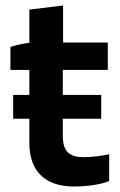

<svg xmlns="http://www.w3.org/2000/svg" viewBox="-20 -675 438 700"><path d="M28 -242H87V-155C87 -45 150 5 250 5C290 5 346 -1 378 -15V-113C357 -107 310 -102 284 -102C236 -102 209 -121 209 -178V-242H349V-329H209V-420H373V-520H210V-655L87 -640V-519C63 -516 37 -510 18 -504V-420H87V-329H28Z"/></svg>

Font: Fixel Display SemiBold
Style: Regular
Weight: 600
Designer: AlfaBravo + MacPaw
Foundry: Kyrylo Tkachov, Marchela Mozhyna, Serhii Makarenko, Maria Weinstein, Zakhar Kryvoshyya
Version: Version 1.211